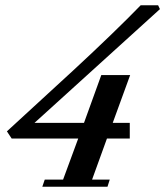

<svg xmlns="http://www.w3.org/2000/svg" viewBox="-20 -711 629 731"><path d="M141.1 0 150.4 -27.3H220.2L277.8 -183.6H24.4L6.3 -210.9L259.8 -443.8Q418 -590.3 515.6 -690.9H582L588.9 -676.3L111.3 -243.2H299.8L365.7 -425.3H475.6L409.2 -243.2H474.1V-183.6H387.2L330.6 -27.3H397.9L389.2 0Z"/></svg>

Font: Elstob 18pt
Style: Bold Italic
Weight: 700
Italic angle: -20°
Designer: Peter S. Baker
Version: Version 1.015